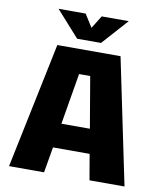

<svg xmlns="http://www.w3.org/2000/svg" viewBox="-96 -975 901 1053"><g transform="rotate(10 355.0 -448.5)"><path d="M535 -897 406 -753H273L144 -897H295L340 -825.5L384.5 -897ZM474.5 0 450 -143H246L221.5 0H26.5L172 -700H524L669.5 0ZM317 -564 269 -279H427.5L379 -564Z"/></g></svg>

Font: League Mono ExtraBold
Style: Regular
Weight: 800
Width: 6
Designer: Tyler Finck
Foundry: The League of Moveable Type / Tyler Finck
Version: Version 2.210